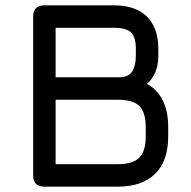

<svg xmlns="http://www.w3.org/2000/svg" viewBox="-20 -698 713 718"><path d="M146 0Q104 0 104 -42V-636Q104 -678 146 -678H407Q486.5 -678 529.2 -636Q572 -594 572 -516V-489Q572 -421.5 529.5 -384.5Q609 -340 609 -222V-188Q609 -96 560.2 -48Q511.5 0 420 0ZM188 -84H420Q476.5 -84 500.8 -108.2Q525 -132.5 525 -188V-222Q525 -277.5 501.5 -301.2Q478 -325 420 -325H188ZM188 -409H425Q461.5 -409 474.8 -431.5Q488 -454 488 -489V-516Q488 -559.5 470 -576.8Q452 -594 407 -594H188Z"/></svg>

Font: Jura Light
Style: Bold
Weight: 700
Version: Version 5.104